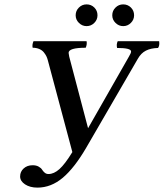

<svg xmlns="http://www.w3.org/2000/svg" viewBox="-20 -834 747 876"><path d="M201.2 -40Q226.1 -40 251.2 -62.5Q276.4 -85 310.1 -140.1L198.2 -559.1Q195.8 -568.4 191.9 -576.7Q188 -585 180.4 -594.7Q172.9 -604.5 159.4 -610.4Q146 -616.2 128.9 -616.2Q126 -630.4 132.8 -646H375Q377.9 -631.8 371.1 -616.2Q293 -616.2 293 -592.8Q293 -589.8 295.9 -575.2L381.8 -249L567.9 -575.2Q578.1 -591.8 578.1 -599.1Q578.1 -615.2 514.2 -615.2Q510.3 -632.3 517.1 -646H706.1Q709 -626.5 701.2 -615.2Q668 -614.3 645.8 -603Q623.5 -591.8 608.9 -565.9L374 -161.1Q319.8 -67.9 266.4 -22.9Q212.9 22 150.9 22Q116.7 22 94.2 7.1Q71.8 -7.8 71.8 -28.8Q71.8 -50.8 87.9 -65.4Q104 -80.1 128.9 -80.1Q145.5 -80.1 156.5 -73.7Q167.5 -67.4 171.9 -60.1Q176.3 -52.7 183.6 -46.4Q190.9 -40 201.2 -40ZM492.2 -764.2Q492.2 -784.7 506.8 -799.3Q521.5 -814 542 -814Q563 -814 577.4 -799.6Q591.8 -785.2 591.8 -764.2Q591.8 -744.1 577.1 -729.5Q562.5 -714.8 542 -714.8Q522 -714.8 507.1 -729.5Q492.2 -744.1 492.2 -764.2ZM325.2 -764.2Q325.2 -784.7 339.8 -799.3Q354.5 -814 375 -814Q396 -814 410.4 -799.6Q424.8 -785.2 424.8 -764.2Q424.8 -744.1 410.2 -729.5Q395.5 -714.8 375 -714.8Q355 -714.8 340.1 -729.5Q325.2 -744.1 325.2 -764.2Z"/></svg>

Font: Common Serif Medium
Style: Italic
Weight: 500
Italic angle: -12°
Designer: Philipp H. Poll, Khaled Hosny
Foundry: Stefan Peev, Context Ltd.
Version: Version 1.026